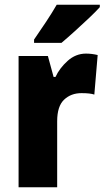

<svg xmlns="http://www.w3.org/2000/svg" viewBox="-20 -786 440 806"><path d="M341 -561Q365 -561 390 -555L376 -389Q367 -392 354 -393.5Q341 -395 322 -395Q278 -395 249 -367.5Q220 -340 220 -277V0H58V-551H181L205 -463H213Q230 -500 264 -530.5Q298 -561 341 -561ZM399 -756Q383 -738 354.5 -711Q326 -684 294.5 -655.5Q263 -627 238 -606H123V-620Q148 -656 173.5 -694.5Q199 -733 218 -766H399Z"/></svg>

Font: Noto Sans Bengali Condensed ExtraBold
Style: Regular
Weight: 800
Width: 3
Designer: Joana Ranito - Universal Thirst; Jelle Bosma - Monotype Design Team
Foundry: Universal Thirst ehf.
Version: Version 3.000; ttfautohint (v1.8.4.7-5d5b)